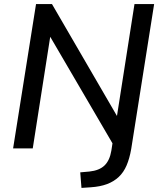

<svg xmlns="http://www.w3.org/2000/svg" viewBox="-20 -725 783 938"><path d="M378 193 372 117 417 113Q465 108 490.5 83.5Q516 59 524 11L532 -41L544 0L208 -575H230L140 0H44L156 -705H234L568 -130H547L637 -705H733L621 3Q613 49 598.5 83Q584 117 560 139.5Q536 162 502.5 174.5Q469 187 423 190Z"/></svg>

Font: Nunito Sans 12pt ExtraLight 12pt SemiBold
Style: Italic
Weight: 600
Italic angle: -9°
Version: Version 3.101;gftools[0.9.27]